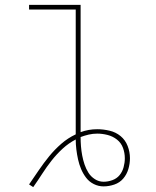

<svg xmlns="http://www.w3.org/2000/svg" viewBox="-20 -755 640 786"><path d="M116 11 99 0Q119 -29 139 -58.5Q159 -88 181.5 -115.5Q204 -143 231 -166.5Q258 -190 290 -205V-716H99V-735H310V-214Q326 -220 343 -223Q360 -226 378 -226Q403 -226 428.5 -220Q454 -214 473.5 -198Q493 -182 502.5 -157.5Q512 -133 512 -107Q512 -85 505.5 -63Q499 -41 484.5 -24Q470 -7 448 0.5Q426 8 404 8Q383 8 364 -1.5Q345 -11 332.5 -27.5Q320 -44 312 -63Q304 -82 299.5 -102.5Q295 -123 292.5 -143.5Q290 -164 290 -184Q261 -169 236.5 -146.5Q212 -124 191.5 -98Q171 -72 153 -44Q135 -16 116 11ZM404 -11Q422 -11 440 -17.5Q458 -24 469.5 -38Q481 -52 486 -70.5Q491 -89 491 -107Q491 -129 483.5 -149.5Q476 -170 459 -183.5Q442 -197 420.5 -202.5Q399 -208 378 -208Q360 -208 343 -204Q326 -200 310 -194Q310 -175 311.5 -156Q313 -137 316.5 -118.5Q320 -100 326 -82Q332 -64 342 -48Q352 -32 368.5 -21.5Q385 -11 404 -11Z"/></svg>

Font: Iosevka Thin Extended
Style: Regular
Weight: 100
Width: 7
Monospace: yes
Designer: Belleve Invis
Foundry: Belleve Invis
Version: Version 32.5.0; ttfautohint (v1.8.4)